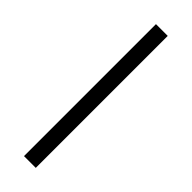

<svg xmlns="http://www.w3.org/2000/svg" viewBox="-239 -705 715 715"><g transform="rotate(45 118.0 -347.5)"><path d="M87 0V-695H149V0Z"/></g></svg>

Font: Titillium Web[RUS by Daymarius]
Style: Regular
Weight: 300
Designer: Cyrillization by Daymarius
Foundry: Cyrillization by Daymarius
Version: Version 1.002 September 12, 2018